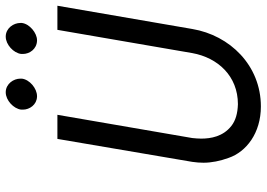

<svg xmlns="http://www.w3.org/2000/svg" viewBox="-150 -770 929 669"><g transform="rotate(-90 314.5 -435.5)"><path d="M461 -826C461 -824 461 -822 461 -820C461 -797 478 -772 507 -771C508 -771 508 -771 509 -771C534 -771 566 -797 569 -824C569 -826 569 -828 569 -829C569 -853 551 -879 523 -880C522 -880 521 -880 521 -880C494 -880 464 -853 461 -826ZM267 -826C267 -824 267 -822 267 -820C267 -797 284 -772 312 -771C313 -771 314 -771 314 -771C341 -771 372 -797 375 -824C375 -826 375 -828 375 -829C375 -853 357 -879 329 -880C328 -880 327 -880 327 -880C300 -880 270 -853 267 -826ZM165 -700 85 -230C83 -217 82 -203 82 -191C82 -163 88 -133 99 -103C120 -42 185 9 278 9C421 9 526 -99 548 -230L629 -700H545L464 -230C448 -141 384 -71 286 -71C254 -72 229 -79 210 -94C173 -123 166 -166 166 -199C166 -209 167 -220 168 -230L249 -700Z"/></g></svg>

Font: Jost
Style: Italic
Weight: 400
Italic angle: -5°
Version: Version 3.710